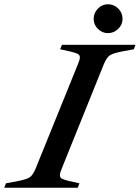

<svg xmlns="http://www.w3.org/2000/svg" viewBox="-74 -884 658 904"><path d="M-46 -21 13 -32Q53 -40 67 -50Q81 -60 94 -91L293 -582Q302 -603 302 -614Q302 -625 292.5 -630Q283 -635 259 -641L209 -652L218 -673H564L556 -652L497 -641Q457 -633 442.5 -623Q428 -613 415 -582L217 -91Q208 -70 208 -59Q208 -48 217 -43Q226 -38 250 -32L300 -21L292 0H-54ZM367 -795Q367 -823 387 -843.5Q407 -864 434 -864Q462 -864 482.5 -844Q503 -824 503 -795Q503 -768 482.5 -748Q462 -728 434 -728Q407 -728 387 -748Q367 -768 367 -795Z"/></svg>

Font: Ibarra Real Nova
Style: Italic
Weight: 400
Italic angle: -22°
Designer: Jose Maria Ribagorda & Octavio Pardo
Foundry: Octavio Pardo
Version: Version 1.014